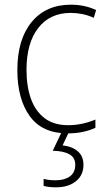

<svg xmlns="http://www.w3.org/2000/svg" viewBox="-20 -652 457 819"><path d="M269 -83Q160 -83 107 -156.5Q54 -230 54 -353Q54 -484 115 -558Q176 -632 282 -632Q342 -632 390 -609L380 -576Q356 -587 331 -592Q306 -597 282 -597Q193 -597 143 -532.5Q93 -468 93 -354Q93 -285 111.5 -232Q130 -179 169.5 -148.5Q209 -118 271 -118Q302 -118 331.5 -124.5Q361 -131 387 -142V-107Q364 -96 334 -89.5Q304 -83 269 -83ZM336 51Q336 95 304 121Q272 147 219 147Q188 147 166 141V111Q187 117 218 117Q255 117 278 100.5Q301 84 301 51Q301 20 276 6Q251 -8 205 -9L245 -93H276L247 -32Q289 -27 312.5 -6Q336 15 336 51Z"/></svg>

Font: Noto Sans Telugu UI SemiCondensed ExtraLight
Style: Regular
Weight: 200
Width: 4
Designer: Jelle Bosma - Monotype Design Team
Foundry: Monotype Imaging Inc.
Version: Version 2.005; ttfautohint (v1.8.4.7-5d5b)